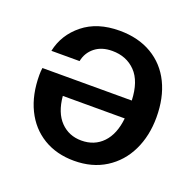

<svg xmlns="http://www.w3.org/2000/svg" viewBox="-101 -629 763 749"><g transform="rotate(20 281.0 -254.0)"><path d="M524 -254Q524 -177 494.5 -116Q465 -55 409.5 -20Q354 15 279 15Q206 15 151.5 -18Q97 -51 67.5 -111.5Q38 -172 38 -254Q38 -269 40 -283H411Q408 -362 370.5 -400.5Q333 -439 274 -439Q230 -439 202 -416.5Q174 -394 167 -358H50Q65 -429 123.5 -476Q182 -523 274 -523Q352 -523 408.5 -489.5Q465 -456 494.5 -395.5Q524 -335 524 -254ZM409 -208H152Q158 -140 192.5 -104.5Q227 -69 279 -69Q333 -69 367.5 -105Q402 -141 409 -208Z"/></g></svg>

Font: CST
Style: Medium
Weight: 500
Version: Version 1.00